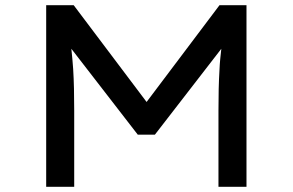

<svg xmlns="http://www.w3.org/2000/svg" viewBox="-20 -720 1129 740"><path d="M266 0V-294C266 -353 265 -406 262 -454C260 -480 258 -506 255 -532L511 -201H577L833 -532C830 -505 827 -479 826 -452C823 -403 822 -351 822 -294V0H930V-700H826L545 -327L264 -700H158V0Z"/></svg>

Font: Lexend Peta
Style: Regular
Weight: 400
Designer: Bonnie Shaver-Troup, Thomas Jockin
Foundry: Lexend
Version: Version 1.007